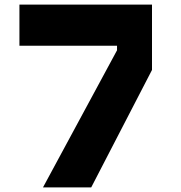

<svg xmlns="http://www.w3.org/2000/svg" viewBox="-20 -820 790 840"><path d="M645 -514 379 0H168L492 -600V-620H65V-800H645Z"/></svg>

Font: Martian Mono SemiExpanded ExtraBold
Style: Regular
Weight: 800
Width: 6
Designer: Roman Shamin
Foundry: Evil Martians
Version: Version 1.000